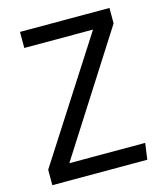

<svg xmlns="http://www.w3.org/2000/svg" viewBox="-111 -828 785 912"><g transform="rotate(-15 281.5 -371.5)"><path d="M513 -743H73V-664H411L33 -76V0H500L511 -80H138L513 -667Z"/></g></svg>

Font: Glow Sans SC Normal Book
Style: Regular
Weight: 500
Designer: Ryoko NISHIZUKA (kana, bopomofo & ideographs); Paul D. Hunt (Latin, Greek & Cyrillic); Sandoll Communications, Soo-young
Version: Version 0.93